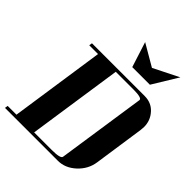

<svg xmlns="http://www.w3.org/2000/svg" viewBox="-230 -969 1102 1102"><g transform="rotate(45 321.5 -418.0)"><path d="M0 0 2.9 -19H74.2L159.2 -596.2H87.9L90.8 -615.2H519Q578.6 -615.2 613.8 -569.8Q642.1 -534.2 642.1 -486.8Q642.1 -478.5 640.1 -460.9L595.2 -153.8Q586.4 -90.8 537.1 -44.9Q488.3 0 429.2 0ZM217.8 -19H360.8Q432.6 -19 434.1 -38.1L514.2 -577.1Q517.1 -596.2 445.8 -596.2H303.2ZM301.8 -835.9 434.1 -758.8 587.9 -835.9 494.1 -682.1H351.1Z"/></g></svg>

Font: Hjet
Style: Italic
Weight: 400
Designer: T. Christopher White
Version: Version 1.2